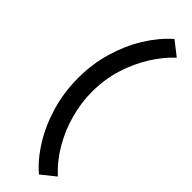

<svg xmlns="http://www.w3.org/2000/svg" viewBox="-340 -847 1027 1027"><g transform="rotate(45 174.0 -333.5)"><path d="M254.7 179.6Q192.4 126.2 143.4 46.6Q94.3 -33.1 66 -130.3Q37.7 -227.6 37.7 -334Q37.7 -439.8 66 -536.1Q94.3 -632.3 143.4 -711.6Q192.4 -790.9 254.7 -845.6L334.1 -783.8Q281.9 -735.2 238.3 -665.9Q194.7 -596.6 168.5 -512.2Q142.2 -427.8 142.2 -334Q142.2 -252.5 164.6 -170.2Q187 -88 229.7 -14.2Q272.5 59.6 334.1 115.8Z"/></g></svg>

Font: Reddit Sans
Style: Regular
Weight: 400
Designer: Stephen Hutchings
Foundry: Reddit
Version: Version 1.014